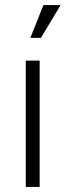

<svg xmlns="http://www.w3.org/2000/svg" viewBox="-20 -740 260 760"><path d="M82 0H137V-500H82ZM100 -590H142L220 -720H152Z"/></svg>

Font: Uncut Sans Light
Style: Regular
Weight: 300
Designer: Kasper Nordkvist
Foundry: UNCUT.wtf
Version: Version 1.304;Glyphs 3.2 (3246)